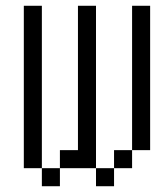

<svg xmlns="http://www.w3.org/2000/svg" viewBox="-20 -645 540 665"><path d="M125 -62.5H62.5V-625H125ZM125 -62.5H187.5V0H125ZM187.5 -125H250V-625H312.5V-62.5H187.5ZM312.5 -62.5H375V0H312.5ZM375 -125H437.5V-62.5H375ZM437.5 -625H500V-125H437.5Z"/></svg>

Font: 寒蝉点阵体 16px
Style: Regular
Weight: 400
Designer: Designed by Warren2060
Foundry: ChillType
Version: Version 1.000